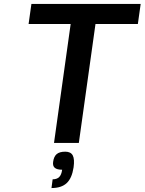

<svg xmlns="http://www.w3.org/2000/svg" viewBox="-20 -720 728 967"><path d="M688.5 -700.2 674.3 -599.1H460.9L377 0H252L335.9 -599.1H124L138.2 -700.2ZM308.6 43.9Q336.4 43.9 346.4 62.7Q356.4 81.5 350.6 123Q342.3 177.7 315.7 202.4Q289.1 227.1 239.3 227.1L245.1 183.1Q266.6 183.1 278.1 171.6Q289.6 160.2 293 134.8Q267.1 134.8 255.9 125.2Q244.6 115.7 247.6 95.2Q251 68.4 265.4 56.2Q279.8 43.9 308.6 43.9Z"/></svg>

Font: Fivo Sans Med
Style: Regular
Weight: 450
Designer: Alexander Slobzheninov
Foundry: Alexander Slobzheninov
Version: 1.0